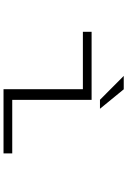

<svg xmlns="http://www.w3.org/2000/svg" viewBox="164 -886 722 1090"><g transform="rotate(90 525.0 -341.0)"><path d="M597.5 -547.5H546.5L411 -682.5H487ZM547 -49.5H851V0H486.5V-450.5H160.5V-500H547Z"/></g></svg>

Font: League Mono Extended UltraLight
Style: Regular
Weight: 200
Width: 9
Designer: Tyler Finck
Foundry: The League of Moveable Type / Tyler Finck
Version: Version 2.210